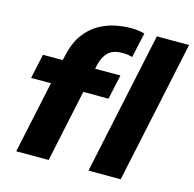

<svg xmlns="http://www.w3.org/2000/svg" viewBox="-113 -903 1029 1018"><g transform="rotate(15 401.5 -394.0)"><path d="M63.5 0 148 -396H39L68 -531H176.5L182.5 -557Q198.5 -630 232 -675.5Q265.5 -721 308.5 -745.5Q351.5 -770 397 -779.2Q442.5 -788.5 483 -788.5Q510 -788.5 531 -784.8Q552 -781 558 -779L528 -642Q522.5 -644 507.5 -646.8Q492.5 -649.5 474.5 -649.5Q420 -649.5 394.5 -623.2Q369 -597 359 -552.5L354.5 -531H493L464 -396H325.5L241.5 0ZM803 -781.5 637 0H460L626 -781.5Z"/></g></svg>

Font: Epilogue ExtraBold
Style: Italic
Weight: 800
Italic angle: -12°
Designer: Tyler Finck
Foundry: Etcetera Type Co
Version: Version 2.111; ttfautohint (v1.8.3)